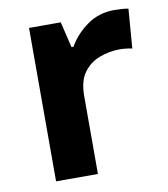

<svg xmlns="http://www.w3.org/2000/svg" viewBox="-68 -614 590 673"><g transform="rotate(-10 227.0 -278.0)"><path d="M383 -556Q394 -556 409 -555Q424 -554 433 -552L422 -412Q415 -414 401.5 -415.5Q388 -417 378 -417Q340 -417 305 -403.5Q270 -390 248.5 -360Q227 -330 227 -278V0H78V-546H191L213 -454H220Q244 -496 286 -526Q328 -556 383 -556Z"/></g></svg>

Font: Noto Sans Gurmukhi UI
Style: Bold
Weight: 700
Designer: Jelle Bosma - Monotype Design Team
Foundry: Monotype Imaging Inc.
Version: Version 2.004; ttfautohint (v1.8.4.7-5d5b)